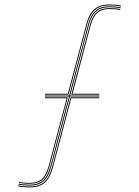

<svg xmlns="http://www.w3.org/2000/svg" viewBox="-20 -826 618 852"><path d="M60 0.5 61 -3.5Q80.2 1.5 112 1.5Q153 1.5 176 -18.5Q199 -38.5 211.2 -84.5L293.2 -394H420.5V-390H296.2L215 -83.5Q202.2 -36 178.4 -15.2Q154.5 5.5 112 5.5Q79.5 5.5 60 0.5ZM64 -15 64.8 -19Q73.5 -16.8 85.6 -15.6Q97.8 -14.5 112 -14.5Q146.2 -14.5 165.6 -31.8Q185 -49 195.8 -88.8L275.8 -390H179.5V-394H280.8L199.5 -87.8Q188.8 -46.2 168.4 -28.4Q148 -10.5 112 -10.5Q97.5 -10.5 85.1 -11.8Q72.8 -13 64 -15ZM179.5 -406V-410H281L362.5 -717Q375 -764.8 399.1 -785.4Q423.2 -806 465.5 -806Q497.5 -806 517.5 -801L516.5 -797Q497.2 -802 465.5 -802Q424.8 -802 401.8 -782.1Q378.8 -762.2 366.2 -716L284 -406ZM296.5 -406 378 -712.8Q389 -754.2 409.4 -772.1Q429.8 -790 465.5 -790Q480 -790 492.5 -788.9Q505 -787.8 513.5 -785.5L512.5 -781.5Q495.8 -786 465.5 -786Q431.5 -786 411.9 -768.8Q392.2 -751.5 381.8 -711.8L301.8 -410H420.5V-406ZM62 -7.2 63 -11.2Q81.5 -6.5 112 -6.5Q149.5 -6.5 170.8 -25.1Q192 -43.8 203.5 -86.8L286 -398H179.5V-402H287L370.2 -715Q382 -759.5 404.2 -778.8Q426.5 -798 465.5 -798Q496 -798 515.5 -793.2L514.5 -789.2Q505.5 -791.5 492.9 -792.8Q480.2 -794 465.5 -794Q428 -794 406.8 -775.5Q385.5 -757 374 -714L291.2 -402H420.5V-398H290.2L207.2 -85.5Q195.5 -41 173.4 -21.8Q151.2 -2.5 112 -2.5Q81.5 -2.5 62 -7.2Z"/></svg>

Font: Big Shoulders Inline Display Thin Thin
Style: Regular
Weight: 250
Version: Version 2.002